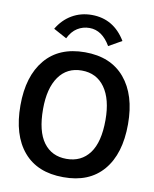

<svg xmlns="http://www.w3.org/2000/svg" viewBox="-91 -892 782 972"><g transform="rotate(10 300.0 -406.0)"><path d="M301 11Q168 11 96.5 -73Q25 -157 25 -310Q25 -460 96.5 -545.5Q168 -631 301 -631Q434 -631 506 -545.5Q578 -460 578 -310Q578 -157 506 -72.5Q434 12 301 11ZM301 -83Q377 -83 419.5 -140Q462 -197 462 -311Q462 -418 419.5 -477.5Q377 -537 301 -537Q225 -537 183 -477.5Q141 -418 141 -311Q141 -197 183 -140Q225 -83 301 -83ZM194 -684 126 -721Q155 -770 200.5 -796.5Q246 -823 302 -823Q415 -823 477 -720L410 -682Q367 -756 302 -756Q268 -756 240 -738.5Q212 -721 194 -684Z"/></g></svg>

Font: Inconsolata Expanded Bold
Style: Regular
Weight: 700
Width: 7
Monospace: yes
Designer: Raph Levien, Cyreal, Brenton Simpson
Foundry: Raph Levien, Cyreal, Google
Version: Version 3.001; ttfautohint (v1.8.2.53-6de2)